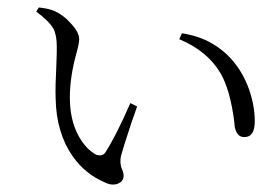

<svg xmlns="http://www.w3.org/2000/svg" viewBox="-20 -506 742 514"><path d="M297 -15C306 -19 311 -26 311 -36C311 -40 310 -45 307 -52C302 -63 301 -76 304 -89C307 -100 316 -130 332 -178C339 -197 344 -212 347 -221L329 -230C302 -168 279 -124 262 -98C257 -90 249 -88 237 -92C219 -102 204 -118 191 -141C175 -170 167 -204 167 -245C167 -282 173 -322 185 -365C190 -383 192 -395 192 -401C192 -413 185 -427 170 -443C157 -458 142 -469 127 -476C116 -481 102 -484 84 -486L77 -475C100 -458 116 -442 123 -429C129 -418 132 -402 132 -381C132 -372 132 -357 131 -336C129 -295 128 -264 129 -242C130 -180 146 -128 175 -87C197 -56 225 -33 260 -18C274 -11 286 -10 297 -15ZM634 -139C653 -139 662 -153 662 -182C662 -209 657 -237 647 -266C624 -331 584 -369 547 -390C525 -403 498 -412 467 -417L460 -401C510 -380 547 -350 571 -309C588 -279 600 -236 607 -181C608 -173 608 -167 609 -164C613 -147 621 -139 634 -139Z"/></svg>

Font: AllPunType Light
Style: Regular
Weight: 300
Version: 1.0